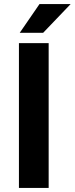

<svg xmlns="http://www.w3.org/2000/svg" viewBox="-20 -923 367 943"><path d="M73 0H219V-711H73ZM77 -762H192L327 -903H174Z"/></svg>

Font: Aerodynamic
Style: Regular
Weight: 500
Designer: Google
Version: Version 2.000980; 2014